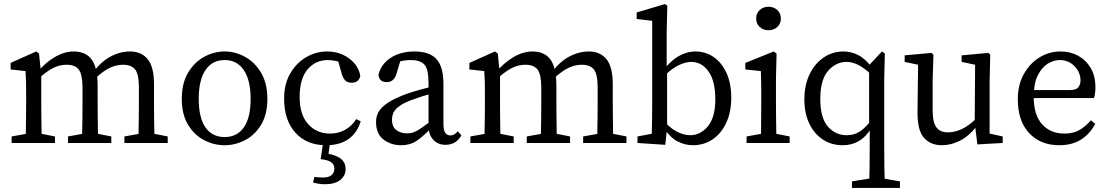

<svg xmlns="http://www.w3.org/2000/svg" viewBox="-20 -700 5429 940"><path d="M657 0Q658 -21 658.5 -55Q659 -89 659.5 -126.5Q660 -164 660 -193V-272Q660 -337 641.5 -360Q623 -383 582 -383Q551 -383 520 -369Q489 -355 450 -320L432 -348H438Q474 -398 521 -423Q568 -448 617 -448Q672 -448 703 -410.5Q734 -373 734 -287V-193Q734 -164 734.5 -126.5Q735 -89 735.5 -55Q736 -21 736 0ZM37 0V-32L138 -50H157L249 -32V0ZM105 0Q106 -21 106.5 -55.5Q107 -90 107.5 -127.5Q108 -165 108 -193V-236Q108 -274 107.5 -299Q107 -324 105 -352L32 -360V-392L157 -448L171 -438L182 -332V-193Q182 -165 182.5 -127.5Q183 -90 183.5 -55.5Q184 -21 184 0ZM313 0V-32L414 -50H433L525 -32V0ZM381 0Q382 -21 382.5 -55Q383 -89 383.5 -126.5Q384 -164 384 -193V-270Q384 -335 366 -359Q348 -383 307 -383Q273 -383 243 -368.5Q213 -354 174 -320L159 -350H167Q199 -391 246.5 -419.5Q294 -448 341 -448Q400 -448 429 -408.5Q458 -369 458 -277V-193Q458 -164 458.5 -126.5Q459 -89 459.5 -55Q460 -21 460 0ZM589 0V-32L690 -50H709L801 -32V0Z M1080 11Q1027 11 979 -14Q931 -39 900.5 -89.5Q870 -140 870 -216Q870 -292 900.5 -343.5Q931 -395 979 -421.5Q1027 -448 1080 -448Q1132 -448 1180 -421.5Q1228 -395 1258.5 -343.5Q1289 -292 1289 -216Q1289 -140 1258.5 -89.5Q1228 -39 1180 -14Q1132 11 1080 11ZM1080 -29Q1140 -29 1173.5 -76Q1207 -123 1207 -216Q1207 -308 1173.5 -357Q1140 -406 1080 -406Q1019 -406 986 -357Q953 -308 953 -216Q953 -123 986 -76Q1019 -29 1080 -29Z M1576 11Q1482 11 1426.5 -50Q1371 -111 1371 -217Q1371 -289 1401 -340.5Q1431 -392 1479 -420Q1527 -448 1582 -448Q1623 -448 1657.5 -432.5Q1692 -417 1715 -390Q1738 -363 1744 -329Q1737 -295 1702 -295Q1680 -295 1669.5 -307Q1659 -319 1654 -336L1631 -417L1673 -383Q1650 -396 1627 -401Q1604 -406 1585 -406Q1524 -406 1485.5 -360Q1447 -314 1447 -225Q1447 -138 1489 -92Q1531 -46 1596 -46Q1636 -46 1669.5 -64.5Q1703 -83 1724 -117L1746 -106Q1709 11 1576 11ZM1550 79 1562 -2H1596L1586 70L1568 51Q1609 53 1640.5 71.5Q1672 90 1672 128Q1672 160 1646 181Q1620 202 1570 202Q1551 202 1536.5 199Q1522 196 1513 194L1519 166Q1542 169 1563 169Q1590 169 1603.5 157Q1617 145 1617 126Q1617 105 1601 94Q1585 83 1550 79Z M1944 11Q1894 11 1857.5 -17Q1821 -45 1821 -103Q1821 -129 1833 -151.5Q1845 -174 1877.5 -196Q1910 -218 1972 -241Q2001 -251 2040.5 -262Q2080 -273 2114 -279V-246Q2083 -240 2047.5 -228.5Q2012 -217 1991 -209Q1950 -193 1930 -176.5Q1910 -160 1904.5 -144.5Q1899 -129 1899 -115Q1899 -79 1920.5 -63Q1942 -47 1974 -47Q1990 -47 2004.5 -52Q2019 -57 2041 -72Q2063 -87 2101 -115L2113 -69H2087Q2046 -27 2016 -8Q1986 11 1944 11ZM2161 9Q2124 9 2101 -16Q2078 -41 2078 -84V-294Q2078 -362 2057.5 -384Q2037 -406 1991 -406Q1975 -406 1954.5 -403Q1934 -400 1908 -390L1945 -418L1921 -339Q1909 -298 1874 -298Q1836 -298 1833 -334Q1846 -387 1893.5 -417.5Q1941 -448 2010 -448Q2081 -448 2116 -411.5Q2151 -375 2151 -288V-93Q2151 -62 2160 -49.5Q2169 -37 2185 -37Q2197 -37 2205.5 -43Q2214 -49 2221 -57L2239 -37Q2223 -11 2204 -1Q2185 9 2161 9Z M2903 0Q2904 -21 2904.5 -55Q2905 -89 2905.5 -126.5Q2906 -164 2906 -193V-272Q2906 -337 2887.5 -360Q2869 -383 2828 -383Q2797 -383 2766 -369Q2735 -355 2696 -320L2678 -348H2684Q2720 -398 2767 -423Q2814 -448 2863 -448Q2918 -448 2949 -410.5Q2980 -373 2980 -287V-193Q2980 -164 2980.5 -126.5Q2981 -89 2981.5 -55Q2982 -21 2982 0ZM2283 0V-32L2384 -50H2403L2495 -32V0ZM2351 0Q2352 -21 2352.5 -55.5Q2353 -90 2353.5 -127.5Q2354 -165 2354 -193V-236Q2354 -274 2353.5 -299Q2353 -324 2351 -352L2278 -360V-392L2403 -448L2417 -438L2428 -332V-193Q2428 -165 2428.5 -127.5Q2429 -90 2429.5 -55.5Q2430 -21 2430 0ZM2559 0V-32L2660 -50H2679L2771 -32V0ZM2627 0Q2628 -21 2628.5 -55Q2629 -89 2629.5 -126.5Q2630 -164 2630 -193V-270Q2630 -335 2612 -359Q2594 -383 2553 -383Q2519 -383 2489 -368.5Q2459 -354 2420 -320L2405 -350H2413Q2445 -391 2492.5 -419.5Q2540 -448 2587 -448Q2646 -448 2675 -408.5Q2704 -369 2704 -277V-193Q2704 -164 2704.5 -126.5Q2705 -89 2705.5 -55Q2706 -21 2706 0ZM2835 0V-32L2936 -50H2955L3047 -32V0Z M3101 0V-32L3171 -45Q3172 -80 3172.5 -121Q3173 -162 3173 -193V-598L3097 -607V-639L3235 -680L3247 -673L3244 -542V-366L3246 -354V-72L3237 9ZM3372 11Q3333 11 3295.5 -8.5Q3258 -28 3223 -85H3210L3218 -123Q3254 -77 3290 -57.5Q3326 -38 3359 -38Q3409 -38 3445.5 -81.5Q3482 -125 3482 -214Q3482 -303 3449 -350Q3416 -397 3363 -397Q3338 -397 3303 -381Q3268 -365 3218 -315L3210 -350H3223Q3261 -401 3301.5 -424.5Q3342 -448 3385 -448Q3434 -448 3473.5 -421Q3513 -394 3536.5 -343.5Q3560 -293 3560 -222Q3560 -151 3535.5 -98.5Q3511 -46 3468.5 -17.5Q3426 11 3372 11Z M3635 0V-32L3736 -50H3754L3846 -32V0ZM3705 0Q3706 -21 3706 -55.5Q3706 -90 3706.5 -127.5Q3707 -165 3707 -193V-236Q3707 -274 3706.5 -299Q3706 -324 3705 -352L3629 -360V-392L3768 -448L3782 -438L3779 -314V-193Q3779 -165 3779.5 -127.5Q3780 -90 3780.5 -55.5Q3781 -21 3782 0ZM3742 -552Q3717 -552 3699.5 -568Q3682 -584 3682 -609Q3682 -635 3699.5 -651Q3717 -667 3742 -667Q3768 -667 3785.5 -651Q3803 -635 3803 -609Q3803 -584 3785.5 -568Q3768 -552 3742 -552Z M4151 220V188L4264 170H4282L4386 188V220ZM4106 11Q4050 11 4007.5 -17.5Q3965 -46 3941.5 -96.5Q3918 -147 3918 -213Q3918 -283 3943.5 -336Q3969 -389 4012.5 -418.5Q4056 -448 4110 -448Q4146 -448 4180.5 -431Q4215 -414 4249 -369H4259L4250 -331Q4210 -369 4180.5 -383Q4151 -397 4125 -397Q4073 -397 4034.5 -353.5Q3996 -310 3996 -215Q3996 -123 4033 -80.5Q4070 -38 4126 -38Q4161 -38 4188.5 -55.5Q4216 -73 4247 -113L4255 -76H4248Q4220 -30 4185 -9.5Q4150 11 4106 11ZM4235 220Q4238 124 4238 25V-66L4235 -79V-381L4298 -448L4312 -438L4309 -314V25Q4309 124 4312 220Z M4591 11Q4536 11 4503.5 -25.5Q4471 -62 4472 -153L4475 -396L4494 -379L4409 -397V-429L4541 -441L4550 -432L4546 -303V-162Q4546 -101 4564.5 -76.5Q4583 -52 4620 -52Q4692 -52 4761 -121L4775 -81H4761Q4722 -32 4678.5 -10.5Q4635 11 4591 11ZM4765 7 4752 -100 4754 -383 4688 -397V-429L4819 -441L4828 -432L4825 -303V-46L4889 -32V0Z M5166 11Q5074 11 5018.5 -48.5Q4963 -108 4963 -213Q4963 -284 4992 -336.5Q5021 -389 5068.5 -418.5Q5116 -448 5173 -448Q5220 -448 5258.5 -427Q5297 -406 5320 -367Q5343 -328 5343 -272Q5343 -256 5341 -242.5Q5339 -229 5336 -220H4997V-259H5216Q5249 -259 5259.5 -273Q5270 -287 5270 -306Q5270 -345 5241 -375.5Q5212 -406 5168 -406Q5139 -406 5109.5 -388Q5080 -370 5060.5 -330.5Q5041 -291 5041 -225Q5041 -137 5082 -91.5Q5123 -46 5192 -46Q5236 -46 5266 -64Q5296 -82 5321 -111L5342 -94Q5317 -45 5273 -17Q5229 11 5166 11Z"/></svg>

Font: Lisu Bosa ExtraLight
Style: Regular
Weight: 200
Designer: David Morse, Annie Olsen, Victor Gaultney, Frank Grießhammer (Latin)
Foundry: SIL International
Version: Version 2.000